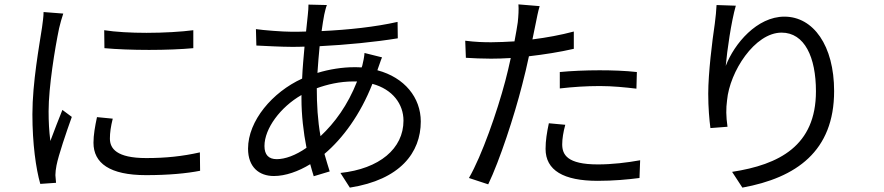

<svg xmlns="http://www.w3.org/2000/svg" viewBox="-20 -812 4040 877"><path d="M179 -757C179 -736 175 -710 172 -687C160 -606 128 -436 128 -290C128 -156 144 -42 164 28L236 23L233 -12C233 -23 235 -42 238 -56C247 -103 283 -208 308 -278L265 -310C249 -271 227 -213 210 -168C204 -216 202 -256 202 -304C202 -415 231 -592 250 -683C254 -701 263 -733 269 -750ZM423 -277C414 -235 407 -196 407 -160C407 -67 481 -12 647 -12C750 -12 833 -20 894 -32L893 -116C813 -98 737 -90 648 -90C512 -90 482 -134 482 -179C482 -206 486 -234 495 -270ZM457 -592C511 -587 586 -584 661 -584C736 -584 810 -587 863 -592V-674C810 -667 729 -662 649 -662C578 -662 507 -666 456 -674Z M1611 -440C1568 -331 1509 -251 1444 -190C1431 -263 1427 -335 1427 -409C1474 -426 1531 -440 1595 -440ZM1357 -361C1357 -287 1366 -208 1380 -137C1330 -102 1282 -85 1244 -85C1207 -85 1188 -105 1188 -145C1188 -225 1261 -323 1357 -378ZM1705 -495C1711 -510 1719 -537 1725 -550L1645 -570C1644 -554 1639 -528 1635 -513L1632 -504C1620 -505 1608 -505 1596 -505C1546 -505 1485 -496 1430 -479C1433 -521 1436 -563 1440 -601C1561 -607 1693 -620 1797 -637L1796 -712C1694 -689 1574 -676 1449 -670C1453 -699 1457 -724 1461 -745C1464 -758 1468 -776 1473 -789L1389 -791C1389 -779 1388 -760 1386 -744C1384 -723 1381 -697 1378 -668C1356 -667 1334 -667 1312 -667C1270 -667 1183 -674 1149 -679L1151 -604C1191 -602 1268 -598 1311 -598C1330 -598 1350 -598 1371 -599C1367 -553 1362 -503 1360 -453C1224 -391 1113 -260 1113 -133C1113 -48 1164 -8 1231 -8C1284 -8 1343 -29 1397 -62C1402 -42 1408 -24 1413 -7L1486 -29C1478 -54 1470 -81 1462 -109C1546 -180 1626 -289 1681 -429C1774 -404 1823 -336 1823 -261C1823 -133 1713 -41 1535 -22L1578 45C1808 9 1902 -115 1902 -257C1902 -366 1828 -458 1704 -491Z M2537 -408C2598 -415 2658 -419 2720 -419C2778 -419 2837 -413 2887 -407L2889 -483C2836 -489 2775 -491 2718 -491C2654 -491 2589 -488 2537 -483ZM2601 -668C2541 -652 2476 -640 2412 -632L2427 -705C2431 -725 2438 -762 2445 -784L2348 -792C2350 -771 2348 -738 2345 -710C2342 -690 2337 -659 2330 -623C2292 -621 2257 -619 2224 -619C2188 -619 2152 -620 2105 -626L2108 -548C2143 -546 2179 -544 2223 -544C2251 -544 2281 -545 2313 -547C2305 -511 2297 -475 2288 -442C2251 -302 2181 -101 2122 1L2210 30C2262 -78 2329 -282 2365 -424C2376 -466 2387 -512 2396 -555C2465 -563 2536 -574 2601 -589ZM2487 -249C2478 -207 2472 -170 2472 -132C2472 -34 2554 14 2710 14C2782 14 2848 8 2901 1L2904 -80C2844 -69 2775 -61 2711 -61C2570 -61 2548 -106 2548 -153C2548 -178 2553 -209 2562 -242Z M3253 -789C3252 -765 3249 -735 3245 -704C3233 -624 3215 -478 3215 -384C3215 -320 3220 -264 3225 -227L3303 -233C3296 -282 3296 -316 3301 -354C3313 -484 3427 -663 3550 -663C3655 -663 3707 -551 3707 -395C3707 -146 3539 -60 3324 -27L3371 45C3617 0 3790 -121 3790 -396C3790 -604 3695 -736 3563 -736C3438 -736 3334 -613 3295 -511C3301 -580 3320 -713 3341 -786Z"/></svg>

Font: Noto Sans KR Regular
Style: Regular
Weight: 400
Designer: Ryoko NISHIZUKA  (kana & ideographs); Paul D. Hunt (Latin, Greek & Cyrillic); Wenlong ZHANG  (bopomofo); Sandoll Communi
Foundry: Adobe Systems Incorporated
Version: Version 1.004;PS 1.004;hotconv 1.0.82;makeotf.lib2.5.63406